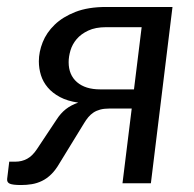

<svg xmlns="http://www.w3.org/2000/svg" viewBox="-37 -526 556 551"><path d="M369.5 -448H267.5Q237 -448 216.2 -438.2Q195.5 -428.5 183 -413.8Q170.5 -399 165.2 -381.2Q160 -363.5 160 -347.5Q160 -311 184 -290.2Q208 -269.5 250.5 -269.5H347.5ZM458 -506 396 0H314.5L341 -214.5H276.5Q261.5 -214.5 250.5 -211.5Q239.5 -208.5 231.2 -203Q223 -197.5 216.5 -189.8Q210 -182 204 -172L133.5 -57Q122.5 -38 110 -25.8Q97.5 -13.5 83.5 -6.8Q69.5 0 54.5 2.5Q39.5 5 23.5 5Q0 5 -8.8 1.2Q-17.5 -2.5 -16.5 -12.5L-10.5 -62H6.5Q26 -62 41.2 -70.5Q56.5 -79 69 -98L125.5 -183Q137 -201 152 -212.8Q167 -224.5 187.5 -231.5Q156.5 -236 135 -247.5Q113.5 -259 100 -275Q86.5 -291 80.5 -310.2Q74.5 -329.5 74.5 -350Q74.5 -377 85.5 -404.8Q96.5 -432.5 119.8 -455Q143 -477.5 179.5 -491.8Q216 -506 267.5 -506Z"/></svg>

Font: Lato 2
Style: Italic
Weight: 400
Italic angle: -7°
Designer: Lukasz Dziedzic with Adam Twardoch and Botio Nikoltchev
Foundry: tyPoland Lukasz Dziedzic
Version: Version 2.015; 2015-08-06; http://www.latofonts.com/